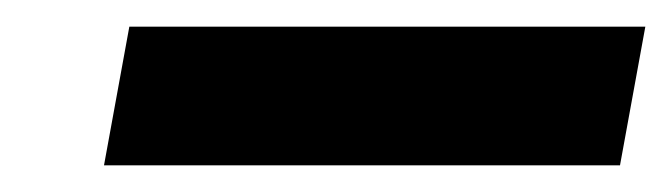

<svg xmlns="http://www.w3.org/2000/svg" viewBox="-20 -700 504 144"><path d="M58 -576 77 -680H464L445 -576Z"/></svg>

Font: DM Sans 28pt Black
Style: Italic
Weight: 900
Italic angle: -10°
Version: Version 4.004;gftools[0.9.30]